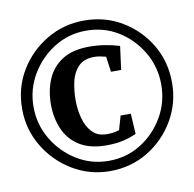

<svg xmlns="http://www.w3.org/2000/svg" viewBox="-62 -760 619 613"><g transform="rotate(-10 247.5 -454.0)"><path d="M248 -210Q182 -210 126.5 -243.5Q71 -277 38 -332.5Q5 -388 5 -454Q5 -522 38 -577Q71 -632 126.5 -665Q182 -698 248 -698Q316 -698 371 -665Q426 -632 458.5 -577Q491 -522 491 -454Q491 -388 458.5 -332.5Q426 -277 371 -243.5Q316 -210 248 -210ZM251 -293Q197 -293 163 -314.5Q129 -336 113.5 -372.5Q98 -409 98 -452Q98 -497 113.5 -533.5Q129 -570 162.5 -591.5Q196 -613 251 -613Q276 -613 301 -609Q326 -605 348 -598L338 -522H305L298 -572Q286 -575 277.5 -576.5Q269 -578 260 -578Q227 -578 209 -559.5Q191 -541 184.5 -512.5Q178 -484 178 -452Q178 -422 185.5 -393.5Q193 -365 210.5 -346.5Q228 -328 258 -328Q268 -328 276.5 -329Q285 -330 298 -334L311 -379H344L348 -313Q326 -303 303 -298Q280 -293 251 -293ZM249 -243Q307 -243 353.5 -272Q400 -301 428 -349Q456 -397 456 -454Q456 -511 428 -559Q400 -607 353.5 -636Q307 -665 249 -665Q193 -665 146 -636Q99 -607 70.5 -559Q42 -511 42 -454Q42 -397 70.5 -349Q99 -301 146 -272Q193 -243 249 -243Z"/></g></svg>

Font: Manuale
Style: Bold Italic
Weight: 700
Italic angle: -11°
Version: Version 1.002